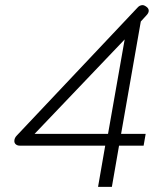

<svg xmlns="http://www.w3.org/2000/svg" viewBox="-20 -730 639 750"><path d="M391 -161H58Q48 -161 42 -166Q36 -171 36 -179Q36 -191 46 -201L516 -699Q525 -710 537 -710Q544 -710 554 -702Q561 -696 561 -688Q561 -679 551 -669L530 -646L453 -207H549L541 -161H445L417 0H363ZM402 -207 467 -576 115 -207Z"/></svg>

Font: Niramit ExtraLight
Style: Italic
Weight: 200
Italic angle: -10°
Designer: Katatrad Aksorn Co.,Ltd.
Foundry: Cadson Demak Co.,Ltd.
Version: Version 1.000; ttfautohint (v1.6)